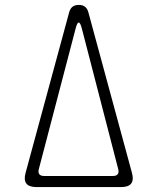

<svg xmlns="http://www.w3.org/2000/svg" viewBox="-20 -760 640 780"><path d="M84 -58 261 -710Q265 -725 274.5 -732.5Q284 -740 300 -740Q316 -740 325.5 -732.5Q335 -725 339 -710L516 -58Q524 -29 513 -14.5Q502 0 472 0H128Q98 0 87 -14.5Q76 -29 84 -58ZM160 -45H438Q453 -45 458.5 -52.5Q464 -60 460 -74L312 -646Q306 -668 300 -668.5Q294 -669 288 -647L138 -74Q134 -60 139.5 -52.5Q145 -45 160 -45Z"/></svg>

Font: Maple Mono Thin
Style: Regular
Weight: 250
Monospace: yes
Designer: subframe7536
Version: Version 7.000